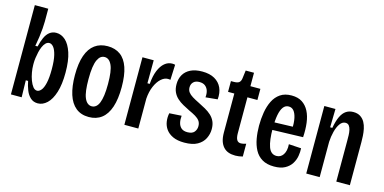

<svg xmlns="http://www.w3.org/2000/svg" viewBox="-70 -1067 2897 1450"><g transform="rotate(15 1379.0 -342.5)"><path d="M268 13Q234 13 211 -8Q188 -29 175 -62Q162 -95 155 -132H137L140 0H56V-268V-698H161V-597Q161 -575 158.5 -543Q156 -511 151 -474.5Q146 -438 139 -402H157Q166 -442 180 -473Q194 -504 216 -521Q238 -538 268 -538Q307 -538 339.5 -509Q372 -480 392 -419.5Q412 -359 412 -265Q412 -173 392.5 -111Q373 -49 340 -18Q307 13 268 13ZM239 -78Q255 -78 270.5 -96Q286 -114 295.5 -155Q305 -196 305 -263Q305 -331 295 -372Q285 -413 269.5 -431.5Q254 -450 237 -450Q221 -450 208.5 -437.5Q196 -425 187 -404.5Q178 -384 172.5 -360Q167 -336 164 -313.5Q161 -291 161 -274V-259Q161 -232 166.5 -200.5Q172 -169 182.5 -141Q193 -113 207 -95.5Q221 -78 239 -78Z M667 13Q606 13 565.5 -20Q525 -53 505 -115.5Q485 -178 485 -266Q485 -360 506.5 -420.5Q528 -481 569 -511Q610 -541 669 -541Q728 -541 768.5 -511.5Q809 -482 829.5 -422Q850 -362 850 -269Q850 -176 829 -113Q808 -50 767 -18.5Q726 13 667 13ZM668 -71Q686 -71 700.5 -82.5Q715 -94 724.5 -117.5Q734 -141 739 -177.5Q744 -214 744 -265Q744 -317 739 -353.5Q734 -390 723.5 -412.5Q713 -435 699 -445.5Q685 -456 668 -456Q651 -456 637.5 -446.5Q624 -437 613.5 -415Q603 -393 597.5 -356Q592 -319 592 -264Q592 -214 596.5 -177.5Q601 -141 611 -117.5Q621 -94 635.5 -82.5Q650 -71 668 -71Z M943 0V-316V-528H1031L1030 -348H1048Q1053 -411 1070.5 -453.5Q1088 -496 1114.5 -518Q1141 -540 1173 -540Q1179 -540 1184.5 -539.5Q1190 -539 1196 -537L1191 -418Q1187 -419 1181.5 -419.5Q1176 -420 1171 -420Q1144 -420 1118 -396.5Q1092 -373 1074 -331Q1056 -289 1052 -234V0Z M1414 13Q1360 13 1324.5 -3.5Q1289 -20 1270 -46.5Q1251 -73 1246 -106Q1241 -139 1248 -172L1343 -178Q1340 -147 1346 -122.5Q1352 -98 1369 -83.5Q1386 -69 1416 -69Q1454 -69 1470 -88.5Q1486 -108 1486 -134Q1486 -159 1474 -175.5Q1462 -192 1440 -205Q1418 -218 1387 -232Q1361 -245 1335.5 -259Q1310 -273 1289 -292Q1268 -311 1256 -337Q1244 -363 1244 -399Q1244 -441 1262.5 -473Q1281 -505 1317.5 -523Q1354 -541 1408 -541Q1467 -541 1505.5 -519Q1544 -497 1561.5 -458.5Q1579 -420 1574 -368L1481 -359Q1484 -387 1477.5 -409Q1471 -431 1454 -445Q1437 -459 1408 -459Q1378 -459 1361.5 -443Q1345 -427 1345 -401Q1345 -379 1356.5 -363.5Q1368 -348 1390 -334.5Q1412 -321 1441 -307Q1471 -292 1498 -277Q1525 -262 1545.5 -243Q1566 -224 1577.5 -199Q1589 -174 1589 -139Q1589 -100 1571.5 -65Q1554 -30 1516 -8.5Q1478 13 1414 13Z M1812 8Q1781 8 1757.5 -0.5Q1734 -9 1717.5 -27.5Q1701 -46 1692.5 -73Q1684 -100 1684 -139V-443H1635V-527H1656Q1686 -527 1698.5 -537Q1711 -547 1714 -570L1722 -633H1787V-528H1865V-441H1787V-160Q1787 -127 1796.5 -109.5Q1806 -92 1829 -92Q1836 -92 1846 -94Q1856 -96 1869 -100V0Q1853 4 1839.5 6Q1826 8 1812 8Z M2115 12Q2059 12 2022 -10Q1985 -32 1964.5 -70.5Q1944 -109 1935.5 -157Q1927 -205 1927 -257Q1927 -311 1935.5 -361.5Q1944 -412 1964 -452.5Q1984 -493 2019 -517Q2054 -541 2107 -541Q2157 -541 2190 -519.5Q2223 -498 2242.5 -460Q2262 -422 2268.5 -370.5Q2275 -319 2271 -259L2006 -251V-310L2194 -316L2175 -291Q2178 -347 2170 -383Q2162 -419 2146.5 -437Q2131 -455 2107 -455Q2081 -455 2064.5 -433Q2048 -411 2040 -369Q2032 -327 2032 -264Q2032 -171 2050 -120.5Q2068 -70 2113 -70Q2129 -70 2142 -77Q2155 -84 2164.5 -98Q2174 -112 2178.5 -132.5Q2183 -153 2181 -180L2278 -174Q2280 -146 2274.5 -113.5Q2269 -81 2251 -52.5Q2233 -24 2200 -6Q2167 12 2115 12Z M2365 0V-346V-528H2452L2449 -384H2466Q2476 -440 2492.5 -474.5Q2509 -509 2533 -525Q2557 -541 2589 -541Q2623 -541 2645 -526.5Q2667 -512 2679.5 -489Q2692 -466 2697.5 -439Q2703 -412 2704.5 -385.5Q2706 -359 2706 -338V0H2600V-319Q2600 -339 2599.5 -361.5Q2599 -384 2594.5 -403.5Q2590 -423 2580.5 -435Q2571 -447 2553 -447Q2528 -447 2510 -421.5Q2492 -396 2482 -356.5Q2472 -317 2470 -276V0Z"/></g></svg>

Font: Bricolage Grotesque Condensed Medium
Style: Regular
Weight: 500
Width: 3
Designer: Mathieu Triay
Foundry: Atelier Triay
Version: Version 1.000;gftools[0.9.30]